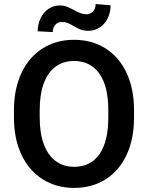

<svg xmlns="http://www.w3.org/2000/svg" viewBox="-20 -917 730 947"><path d="M48.8 0ZM345.7 9.8Q258.8 9.8 191.4 -32.2Q124 -74.2 86.4 -152.8Q48.8 -231.4 48.8 -337.4V-373Q48.8 -479 86.2 -557.6Q123.5 -636.2 190.7 -678.5Q257.8 -720.7 344.7 -720.7Q432.6 -720.7 499.8 -678.7Q566.9 -636.7 604 -558.1Q641.1 -479.5 641.1 -373V-337.4Q641.1 -231 604.2 -152.6Q567.4 -74.2 500.5 -32.2Q433.6 9.8 345.7 9.8ZM344.7 -616.2Q292.5 -616.2 254.4 -588.4Q216.3 -560.5 196 -506.1Q175.8 -451.7 175.8 -374V-337.4Q175.8 -259.8 196.3 -205.1Q216.8 -150.4 255.1 -122.3Q293.5 -94.2 345.7 -94.2Q426.8 -94.2 470.5 -156.7Q514.2 -219.2 514.2 -337.4V-374Q514.2 -491.7 470 -554Q425.8 -616.2 344.7 -616.2ZM416 -765.1Q393.6 -765.1 378.4 -771Q363.3 -776.9 342.8 -788.6Q326.2 -798.8 313.5 -803.7Q300.8 -808.6 284.2 -808.6Q265.1 -808.6 252.7 -794.7Q240.2 -780.8 240.2 -758.8L166 -762.7Q166 -797.9 180.2 -827.1Q194.3 -856.4 219.2 -873.3Q244.1 -890.1 274.9 -890.1Q293 -890.1 307.6 -884.8Q322.3 -879.4 343.3 -868.2Q362.8 -857.4 376.7 -852.1Q390.6 -846.7 407.2 -846.7Q425.8 -846.7 438.7 -860.6Q451.7 -874.5 451.7 -897L525.4 -891.1Q525.4 -855.5 511.2 -826.7Q497.1 -797.9 471.9 -781.5Q446.8 -765.1 416 -765.1Z"/></svg>

Font: Heebo Medium
Style: Regular
Weight: 500
Designer: Oded Ezer
Foundry: Meir Sadan
Version: Version 2.001; ttfautohint (v1.5.14-ce02) -l 8 -r 50 -G 200 